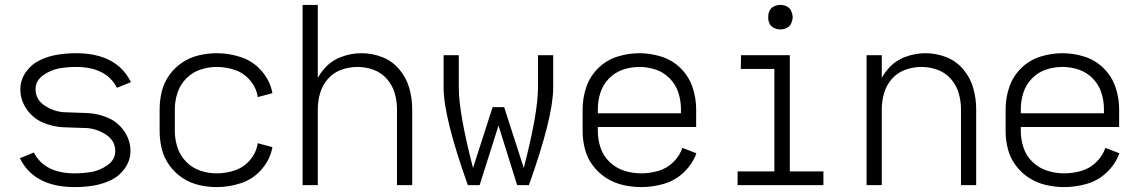

<svg xmlns="http://www.w3.org/2000/svg" viewBox="-20 -755 4640 783"><path d="M285 8Q119 8 61 -110L118 -133Q162 -48 285 -48Q320 -48 354 -54Q388 -60 419 -82Q450 -104 450 -139Q450 -183 409 -208Q368 -233 325 -233Q282 -234 238.5 -236Q195 -238 154.5 -255.5Q114 -273 88.5 -310Q63 -347 63 -391Q63 -429 85.5 -461Q108 -493 142.5 -509.5Q177 -526 214.5 -532Q252 -538 290 -538Q456 -538 514 -420L457 -397Q413 -482 290 -482Q255 -482 221 -476Q187 -470 156 -448Q125 -426 125 -391Q125 -347 166 -322Q207 -297 250 -297Q293 -296 336.5 -294Q380 -292 420.5 -274.5Q461 -257 486.5 -220Q512 -183 512 -139Q512 -101 489.5 -69Q467 -37 432.5 -20.5Q398 -4 360.5 2Q323 8 285 8Z M864 8Q827 8 791 -0.5Q755 -9 724 -29.5Q693 -50 671 -80.5Q649 -111 640 -147Q631 -183 631 -220V-310Q631 -347 640 -383Q649 -419 671 -449.5Q693 -480 724 -500.5Q755 -521 791.5 -529.5Q828 -538 864 -538Q915 -538 964 -521.5Q1013 -505 1047.5 -465Q1082 -425 1091 -375L1031 -359Q1026 -396 1000.5 -426.5Q975 -457 938.5 -469.5Q902 -482 864 -482Q830 -482 797 -471Q764 -460 739.5 -435Q715 -410 704 -377Q693 -344 693 -310V-220Q693 -186 704 -153Q715 -120 739.5 -95Q764 -70 797 -59Q830 -48 864 -48Q902 -48 938.5 -60.5Q975 -73 1000.5 -103.5Q1026 -134 1031 -171L1091 -155Q1082 -105 1047.5 -65Q1013 -25 964 -8.5Q915 8 864 8Z M1214 0V-735H1276V-437Q1286 -456 1300 -472Q1328 -506 1369.5 -522Q1411 -538 1454 -538Q1498 -538 1539 -522Q1580 -506 1608.5 -472Q1637 -438 1649 -396Q1661 -354 1661 -310V0H1599V-310Q1599 -343 1589.5 -375.5Q1580 -408 1557.5 -433.5Q1535 -459 1503 -470.5Q1471 -482 1438 -482Q1404 -482 1372 -470.5Q1340 -459 1317.5 -433.5Q1295 -408 1285.5 -375.5Q1276 -343 1276 -310V0Z M1888 0Q1789 -277 1789 -398V-530H1851V-398Q1851 -294 1909 -70L1989 -318H2036L2116 -70Q2174 -294 2174 -398V-530H2236V-398Q2236 -277 2137 0H2089L2013 -243L1936 0Z M2595 8Q2558 8 2521 -0.5Q2484 -9 2452.5 -29Q2421 -49 2398 -79.5Q2375 -110 2365.5 -146.5Q2356 -183 2356 -220V-310Q2356 -356 2371 -400Q2386 -444 2419.5 -477Q2453 -510 2497.5 -524Q2542 -538 2588 -538Q2633 -538 2677.5 -524Q2722 -510 2755.5 -477Q2789 -444 2804 -400Q2819 -356 2819 -310V-237H2418V-220Q2418 -185 2429.5 -151.5Q2441 -118 2467 -93.5Q2493 -69 2526.5 -58.5Q2560 -48 2595 -48Q2630 -48 2664.5 -58Q2699 -68 2725 -93Q2751 -118 2763 -152L2820 -130Q2804 -86 2769 -52.5Q2734 -19 2688 -5.5Q2642 8 2595 8ZM2418 -293H2757V-310Q2757 -344 2746.5 -377Q2736 -410 2711.5 -435Q2687 -460 2654.5 -471Q2622 -482 2588 -482Q2553 -482 2520.5 -471Q2488 -460 2463.5 -435Q2439 -410 2428.5 -377Q2418 -344 2418 -310Z M2988 0V-56H3138V-474H3001L3002 -530H3201V-56H3338V0ZM3163 -635Q3149 -635 3136.5 -641Q3124 -647 3118 -659Q3113 -670 3113 -681V-689Q3113 -700 3118 -711Q3124 -723 3136.5 -729Q3149 -735 3163 -735Q3176 -735 3188.5 -729Q3201 -723 3206.5 -710.5Q3212 -698 3213 -685Q3212 -672 3206.5 -659.5Q3201 -647 3188.5 -641Q3176 -635 3163 -635Z M3514 0V-530H3576V-437Q3586 -456 3600 -472Q3628 -506 3669.5 -522Q3711 -538 3754 -538Q3798 -538 3839 -522Q3880 -506 3908.5 -472Q3937 -438 3949 -396Q3961 -354 3961 -310V0H3899V-310Q3899 -343 3889.5 -375.5Q3880 -408 3857.5 -433.5Q3835 -459 3803 -470.5Q3771 -482 3738 -482Q3704 -482 3672 -470.5Q3640 -459 3617.5 -433.5Q3595 -408 3585.5 -375.5Q3576 -343 3576 -310V0Z M4320 8Q4283 8 4246 -0.5Q4209 -9 4177.5 -29Q4146 -49 4123 -79.5Q4100 -110 4090.5 -146.5Q4081 -183 4081 -220V-310Q4081 -356 4096 -400Q4111 -444 4144.5 -477Q4178 -510 4222.5 -524Q4267 -538 4313 -538Q4358 -538 4402.5 -524Q4447 -510 4480.5 -477Q4514 -444 4529 -400Q4544 -356 4544 -310V-237H4143V-220Q4143 -185 4154.5 -151.5Q4166 -118 4192 -93.5Q4218 -69 4251.5 -58.5Q4285 -48 4320 -48Q4355 -48 4389.5 -58Q4424 -68 4450 -93Q4476 -118 4488 -152L4545 -130Q4529 -86 4494 -52.5Q4459 -19 4413 -5.5Q4367 8 4320 8ZM4143 -293H4482V-310Q4482 -344 4471.5 -377Q4461 -410 4436.5 -435Q4412 -460 4379.5 -471Q4347 -482 4313 -482Q4278 -482 4245.5 -471Q4213 -460 4188.5 -435Q4164 -410 4153.5 -377Q4143 -344 4143 -310Z"/></svg>

Font: Jozsika Light
Style: Regular
Weight: 300
Monospace: yes
Designer: Belleve Invis
Foundry: Belleve Invis
Version: 2.1.0